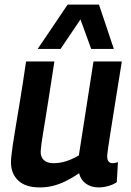

<svg xmlns="http://www.w3.org/2000/svg" viewBox="-20 -810 573 840"><path d="M154 10Q92 10 60 -20Q28 -50 28 -100Q28 -112 30 -130.5Q32 -149 36.5 -179.5Q41 -210 49 -257.5Q57 -305 68.5 -375Q80 -445 94 -541H218Q205 -456 195.5 -396Q186 -336 179.5 -295Q173 -254 168.5 -227.5Q164 -201 161.5 -182.5Q159 -164 158 -149Q157 -124 171.5 -110Q186 -96 214 -96Q234 -96 252 -100Q270 -104 288 -111.5Q306 -119 325 -130L389 -541H513Q494 -424 482 -348Q470 -272 463 -228Q456 -184 453 -163Q450 -142 449.5 -135Q449 -128 449 -126Q449 -111 455 -103.5Q461 -96 473 -96Q476 -96 482.5 -97Q489 -98 496 -101L491 -13Q475 -2 453 4Q431 10 412 10Q379 10 356 -6.5Q333 -23 326 -52Q297 -32 268.5 -18Q240 -4 212 3Q184 10 154 10ZM145 -596 276 -790H413L478 -596H379L332 -725L245 -596Z"/></svg>

Font: Georama ExtraCondensed Thin SemiBold
Style: Italic
Weight: 600
Italic angle: -9°
Version: Version 1.001